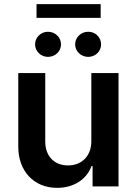

<svg xmlns="http://www.w3.org/2000/svg" viewBox="-20 -898 659 925"><path d="M420 -217C420 -147 374 -101 308 -101C240 -101 198 -147 198 -216V-546H68V-191C68 -74 143 7 255 7C335 7 397 -33 421 -98H426V0H551V-546H420ZM149 -684C149 -651 177 -624 211 -624C246 -624 274 -651 274 -684C274 -718 246 -745 211 -745C177 -745 149 -718 149 -684ZM156 -812H465V-878H156ZM342 -684C342 -651 370 -624 405 -624C440 -624 467 -651 467 -684C467 -718 440 -745 405 -745C370 -745 342 -718 342 -684Z"/></svg>

Font: Wafeq Semi Bold
Style: Regular
Weight: 600
Designer: Rasmus Andersson & Azza Alameddine
Foundry: Google & TypeTogether
Version: Version 3.000;January 28, 2025;FontCreator 15.0.0.3014 64-bi